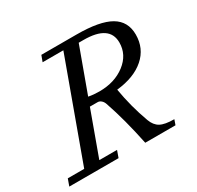

<svg xmlns="http://www.w3.org/2000/svg" viewBox="-170 -828 1018 994"><g transform="rotate(-30 339.0 -331.5)"><path d="M-25.9 0 -11.2 -41H86.9L300.3 -626.5H176.3L189.9 -663.1H399.4Q538.1 -663.1 602.1 -626Q666 -588.9 666 -509.8Q666 -427.2 606 -374.5Q545.9 -321.8 439.9 -310.5Q458.5 -199.7 496.6 -96.2Q509.8 -60.1 536.6 -45.2Q563.5 -30.3 619.6 -30.3L608.9 0H428.2Q396 -156.2 355.5 -273.4Q350.6 -288.1 340.8 -296.6Q331.1 -305.2 319.8 -305.2H273.4L177.2 -41H283.2L268.6 0ZM417.5 -620.6H388.7L291.5 -354.5Q321.3 -348.6 356 -348.6Q447.8 -348.6 509.8 -396.2Q571.8 -443.8 571.8 -516.6Q571.8 -620.6 417.5 -620.6Z"/></g></svg>

Font: Elstob 6pt
Style: Italic
Weight: 400
Italic angle: -20°
Designer: Peter S. Baker
Version: Version 1.015